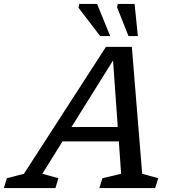

<svg xmlns="http://www.w3.org/2000/svg" viewBox="-82 -955 888 975"><path d="M640 -72.5 721.5 -50 706 0H422.5L438 -50L533 -72.5L521.5 -237H235.5L133 -72.5L214.5 -50L199.5 0H-62.5L-47 -50L39.5 -72.5L456 -717H587.5ZM281 -310H516L492 -648ZM477.5 -772H426.5L316.5 -916L321 -935H411ZM618 -772H570.5L512.5 -918L516 -935H601.5Z"/></svg>

Font: Newsreader Caption
Style: Italic
Weight: 400
Italic angle: -17°
Designer: Hugues Gentile
Foundry: Production Type
Version: Version 1.001